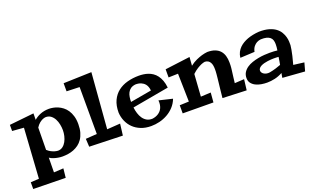

<svg xmlns="http://www.w3.org/2000/svg" viewBox="-98 -1233 3250 1974"><g transform="rotate(-20 1526.5 -245.5)"><path d="M347.2 220.2 -5.9 213.9V140.1L85 134.8L120.1 -411.1L-5.9 -420.9V-487.8L262.2 -516.1L261.2 -445.8Q274.4 -457.5 291.5 -468.3Q308.6 -479 329.1 -487.5Q349.6 -496.1 374 -501Q398.4 -505.9 426.8 -505.9Q447.3 -505.9 472.7 -501.2Q498 -496.6 523.7 -485.6Q549.3 -474.6 573.5 -456.1Q597.7 -437.5 616.5 -409.7Q635.3 -381.8 646.7 -343.8Q658.2 -305.7 658.2 -254.9Q658.2 -203.1 646.7 -163.8Q635.3 -124.5 615.7 -95.9Q596.2 -67.4 570.3 -48.3Q544.4 -29.3 514.9 -17.8Q485.4 -6.3 454.1 -1.7Q422.9 2.9 393.1 2.9Q369.1 2.9 344.7 -1.5Q323.7 -4.9 299.6 -12.5Q275.4 -20 254.9 -34.2L252.9 126L357.9 120.1ZM369.1 -68.8Q398.9 -68.8 421.4 -85.9Q443.8 -103 458.5 -129.9Q473.1 -156.7 480.5 -188.7Q487.8 -220.7 487.8 -251Q487.8 -281.2 481.2 -314.2Q474.6 -347.2 460.2 -374.5Q445.8 -401.9 422.9 -419.4Q399.9 -437 367.2 -437Q349.6 -436 331.1 -427.7Q315.4 -420.9 296.1 -405.5Q276.9 -390.1 258.8 -361.8L255.9 -119.1Q276.4 -100.1 296.6 -90.1Q316.9 -80.1 333 -75.2Q352.1 -69.8 369.1 -68.8Z M1063.5 -112.8 1047.9 13.2 683.6 2 678.7 -85.9 801.8 -94.2 800.8 -607.9 659.7 -612.8V-701.2L966.8 -710.9L918.5 -103Z M1662.6 -167Q1644 -118.7 1611.1 -83.3Q1578.1 -47.9 1536.6 -24.7Q1495.1 -1.5 1448.7 9.8Q1402.3 21 1357.4 21Q1294.9 21 1246.1 1.5Q1197.3 -18.1 1163.1 -51.3Q1128.9 -84.5 1109.6 -129.2Q1090.3 -173.8 1087.4 -224.1Q1087.4 -300.8 1113 -355.2Q1138.7 -409.7 1182.9 -443.8Q1227.1 -478 1286.1 -493.9Q1345.2 -509.8 1411.6 -509.8Q1436 -509.8 1462.2 -506.3Q1488.3 -502.9 1513.2 -494.1Q1538.1 -485.4 1560.8 -470Q1583.5 -454.6 1601.8 -430.4Q1620.1 -406.2 1632.8 -372.6Q1645.5 -338.9 1650.4 -293L1249.5 -221.2Q1253.4 -187.5 1263.4 -155.3Q1273.4 -123 1290.5 -98.4Q1307.6 -73.7 1332.8 -59.3Q1357.9 -44.9 1392.6 -45.9Q1430.2 -50.3 1459 -68.4Q1471.2 -76.2 1482.4 -87.6Q1493.7 -99.1 1502 -115.2Q1510.3 -131.3 1514.2 -152.8Q1518.1 -174.3 1515.6 -202.1ZM1477.5 -324.2Q1475.6 -347.2 1469.2 -364.3Q1462.9 -381.3 1453.4 -393.6Q1443.8 -405.8 1432.4 -413.8Q1420.9 -421.9 1409.2 -426.8Q1381.8 -438 1347.7 -437Q1315.4 -433.1 1295.4 -418.7Q1275.4 -404.3 1264.4 -383.1Q1253.4 -361.8 1249.5 -335.9Q1245.6 -310.1 1245.6 -283.2Z M2048.3 -94.2 2039.6 11.2 1704.1 8.8V-80.1L1805.2 -84L1798.3 -391.1L1694.3 -388.2V-477.1L1968.3 -512.2L1961.4 -418.9Q1997.1 -446.8 2032 -462.2Q2066.9 -477.5 2094.7 -485.8Q2127.4 -495.1 2157.2 -498Q2205.6 -498 2239.5 -485.1Q2273.4 -472.2 2294.7 -448.5Q2315.9 -424.8 2325.7 -391.6Q2335.4 -358.4 2335.4 -317.9Q2335.4 -300.8 2335 -287.6Q2334.5 -274.4 2333.3 -262Q2332 -249.5 2330.3 -236.1Q2328.6 -222.7 2326.2 -204.1Q2323.7 -185.5 2320.6 -160.4Q2317.4 -135.3 2313.5 -100.1L2417.5 -106L2403.3 11.2L2142.1 1Q2147.9 -56.2 2152.3 -97.2Q2156.7 -138.2 2160.2 -167.2Q2163.6 -196.3 2165.5 -216.1Q2167.5 -235.8 2168.9 -250.7Q2170.4 -265.6 2170.9 -277.8Q2171.4 -290 2171.4 -304.2Q2171.4 -326.2 2168 -345.5Q2164.6 -364.7 2156 -379.4Q2147.5 -394 2133.5 -402.6Q2119.6 -411.1 2099.1 -412.1Q2080.6 -409.7 2058.1 -400.4Q2038.6 -392.1 2012.5 -376.2Q1986.3 -360.4 1955.1 -331.1L1938.5 -88.9Z M3059.1 -56.2 3034.2 34.2 2791.5 16.1Q2792.5 8.8 2793.9 0Q2795.4 -8.8 2796.9 -16.6Q2798.8 -25.4 2800.3 -34.2Q2757.8 -10.7 2714.4 -1Q2670.9 8.8 2629.4 8.8Q2599.1 8.8 2566.4 3.4Q2533.7 -2 2506.6 -15.4Q2479.5 -28.8 2461.9 -51Q2444.3 -73.2 2444.3 -106.9Q2444.3 -142.6 2460.4 -168.5Q2476.6 -194.3 2502.9 -212.6Q2529.3 -231 2562.7 -242.2Q2596.2 -253.4 2630.6 -260Q2665 -266.6 2697.8 -268.8Q2730.5 -271 2755.4 -271Q2781.7 -271 2802.7 -269.8Q2823.7 -268.6 2840.3 -266.1Q2846.2 -301.8 2846.2 -334Q2846.2 -357.4 2840.1 -376.5Q2834 -395.5 2819.1 -408.2Q2804.2 -420.9 2779.5 -427.2Q2754.9 -433.6 2718.3 -432.1Q2693.8 -429.7 2673.3 -418.5Q2664.6 -413.6 2655.5 -406.2Q2646.5 -398.9 2638.4 -388.7Q2630.4 -378.4 2624 -364.5Q2617.7 -350.6 2614.3 -333L2456.5 -325.2Q2460 -358.9 2473.6 -385Q2487.3 -411.1 2507.1 -430.4Q2526.9 -449.7 2550.8 -463.4Q2574.7 -477.1 2599.1 -486.3Q2656.7 -507.3 2727.5 -512.2Q2791 -513.2 2835.2 -500.2Q2879.4 -487.3 2908.2 -465.6Q2937 -443.8 2953.1 -416.5Q2969.2 -389.2 2976.6 -362.1Q2983.9 -335 2984.9 -310.8Q2985.8 -286.6 2985.4 -271Q2983.9 -252 2978.5 -223.1Q2974.1 -198.2 2965.6 -160.6Q2957 -123 2942.4 -70.8ZM2829.1 -200.2Q2817.9 -201.2 2804.7 -201.7Q2791.5 -202.1 2777.3 -202.1Q2765.1 -202.1 2747.3 -201.2Q2729.5 -200.2 2710 -197.5Q2690.4 -194.8 2670.9 -189.9Q2651.4 -185.1 2636 -177.2Q2620.6 -169.4 2610.8 -158.2Q2601.1 -147 2601.1 -131.8Q2601.1 -120.1 2608.2 -109.6Q2615.2 -99.1 2627.4 -91.8Q2639.6 -84.5 2656 -81.3Q2672.4 -78.1 2690.4 -81.1Q2727.1 -87.9 2759.5 -97.9Q2792 -107.9 2815.4 -117.2Q2819.3 -137.7 2822.8 -158.7Q2826.2 -179.7 2829.1 -200.2Z"/></g></svg>

Font: Peralta
Style: Regular
Weight: 400
Designer: Astigmatic (AOETI)
Foundry: Astigmatic (AOETI)
Version: Version 1.000